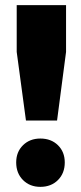

<svg xmlns="http://www.w3.org/2000/svg" viewBox="-20 -719 316 747"><path d="M45 -699H237V-517L202 -250H81L45 -517ZM232 -87Q232 -45 205.5 -18.5Q179 8 137 8Q96 8 69.5 -18.5Q43 -45 43 -87Q43 -128 69.5 -154Q96 -180 137 -180Q179 -180 205.5 -154Q232 -128 232 -87Z"/></svg>

Font: Gontserrat ExtraBold
Style: Regular
Weight: 800
Designer: Julieta Ulanovsky
Foundry: Julieta Ulanovsky
Version: Version 6.001